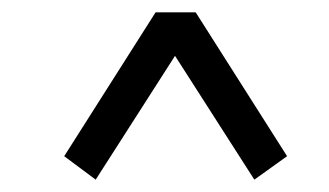

<svg xmlns="http://www.w3.org/2000/svg" viewBox="-20 -472 533 311"><path d="M84 -219 232 -452H297L445 -219L392 -181L244 -412H283L135 -181Z"/></svg>

Font: Lisu Bosa
Style: Bold Italic
Weight: 700
Italic angle: -19°
Designer: David Morse, Annie Olsen, Victor Gaultney, Frank Grießhammer (Latin)
Foundry: SIL International
Version: Version 2.000